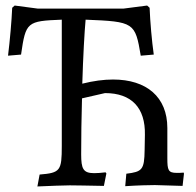

<svg xmlns="http://www.w3.org/2000/svg" viewBox="-20 -669 708 693"><path d="M643 -46C633 -45 625 -45 618 -45C587 -45 584 -55 584 -98V-207C584 -319 509 -382 388 -382C354 -382 317 -377 277 -367C280 -466 285 -555 289 -598C464 -591 468 -588 488 -468L535 -472C528 -521 522 -590 520 -641L511 -649L426 -638H116L33 -649L24 -641C22 -594 16 -525 9 -468L56 -472C73 -590 77 -593 203 -598V-142C203 -53 198 -45 123 -39L115 4C166 2 205 0 232 0C258 0 294 1 355 2L364 -43L361 -47C345 -45 331 -44 320 -44C280 -44 273 -60 273 -112C273 -173 274 -244 276 -314L359 -333C455 -333 505 -280 503 -182L502 -127C501 -56 493 -49 436 -42L432 3C477 0 520 -1 539 -1L639 2L644 -42Z"/></svg>

Font: Alegreya SC
Style: Regular
Weight: 400
Designer: Juan Pablo del Peral
Foundry: Huerta Tipografica
Version: Version 2.007;PS 002.007;hotconv 1.0.88;makeotf.lib2.5.64775